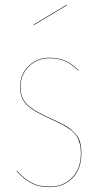

<svg xmlns="http://www.w3.org/2000/svg" viewBox="-20 -766 414 795"><path d="M255.9 -746.1 256.8 -744.1 120.1 -662.1 119.1 -664.1ZM184.1 -526.9Q222.7 -526.9 251 -514.2Q279.3 -501.5 305.2 -475.1L304.2 -473.1Q277.8 -500 250 -512.5Q222.2 -524.9 184.1 -524.9Q134.3 -524.9 99.6 -491Q64.9 -457 64.9 -404.8Q64.9 -360.8 92 -334Q119.1 -307.1 189 -275.9Q227.1 -259.3 248.8 -246.8Q270.5 -234.4 287.4 -217.5Q304.2 -200.7 310.5 -180.2Q316.9 -159.7 316.9 -129.9Q316.9 -66.4 280.3 -28.8Q243.7 8.8 186 8.8Q140.6 8.8 109.1 -8.1Q77.6 -24.9 48.8 -57.1L49.8 -59.1Q78.6 -26.9 109.9 -10Q141.1 6.8 186 6.8Q242.7 6.8 278.8 -30.5Q314.9 -67.9 314.9 -129.9Q314.9 -153.8 310.1 -171.6Q305.2 -189.5 296.9 -202.9Q288.6 -216.3 272 -228.5Q255.4 -240.7 236.8 -250.5Q218.3 -260.3 188 -273.9Q117.7 -305.2 90.3 -332.5Q63 -359.9 63 -404.8Q63 -458 98.1 -492.4Q133.3 -526.9 184.1 -526.9Z"/></svg>

Font: Fira Sans Compressed Two
Style: Regular
Weight: 100
Width: 1
Designer: Carrois Corporate & Edenspiekermann AG
Foundry: Carrois Corporate GbR & Edenspiekermann AG
Version: Version 4.203;PS 004.203;hotconv 1.0.88;makeotf.lib2.5.64775